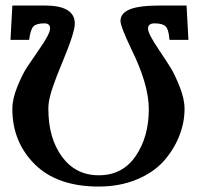

<svg xmlns="http://www.w3.org/2000/svg" viewBox="-20 -666 730 698"><path d="M141.1 -581.1Q113.3 -581.1 102.1 -570.6Q90.8 -560.1 85.9 -521H18.1L24.9 -646H142.1Q252 -646 252 -580.1Q252 -547.9 206.1 -438Q162.6 -335 157.2 -292Q155.8 -280.8 155.8 -270Q155.8 -164.1 205.3 -96.4Q254.9 -28.8 338.9 -28.8Q425.8 -28.8 473.4 -98.9Q521 -168.9 521 -269Q521 -359.9 456.1 -490.2Q418 -570.3 418 -589.8Q418 -617.7 451.4 -631.8Q484.9 -646 565.9 -646H658.2L665 -521H596.2Q593.3 -559.1 582 -570.1Q570.8 -581.1 542 -581.1Q518.1 -581.1 518.1 -562Q518.1 -543.9 555.2 -488.8Q584 -445.8 599.6 -420.9Q615.2 -396 633.1 -351.1Q650.9 -306.2 650.9 -270Q650.9 -219.2 630.9 -169.7Q610.8 -120.1 574 -79.1Q537.1 -38.1 475.6 -12.9Q414.1 12.2 338.9 12.2Q188 12.2 106.4 -68.8Q24.9 -149.9 24.9 -270Q24.9 -307.1 43.5 -352.1Q62 -397 77.4 -420.4Q92.8 -443.8 124 -488.8Q162.1 -543 162.1 -563Q162.1 -581.1 141.1 -581.1Z"/></svg>

Font: Linux Libertine
Style: Bold
Weight: 700
Designer: Philipp H. Poll
Foundry: Philipp H. Poll
Version: Version 5.0.3